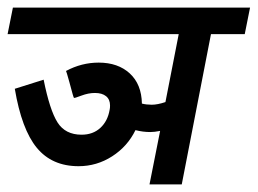

<svg xmlns="http://www.w3.org/2000/svg" viewBox="-44 -486 679 506"><path d="M512 -396 435 0H350L378 -141Q363 -138 352 -138Q333 -138 313 -143Q292 -100 251.5 -74Q211 -48 163 -48Q93 -48 53 -96.5Q13 -145 -5 -252L71 -276Q87 -196 107.5 -163.5Q128 -131 171 -131Q201 -131 220.5 -149Q240 -167 245 -197Q246 -201 246 -208Q246 -224 235.5 -232.5Q225 -241 206 -241Q189 -241 170.5 -234Q152 -227 151 -228Q150 -227 139 -269Q131 -298 130 -299Q171 -321 216 -321Q267 -321 298 -292.5Q329 -264 330 -213Q342 -210 356 -210Q371 -210 392 -217L427 -396H-24L-10 -466H615L601 -396Z"/></svg>

Font: Cambay Devanagari
Style: Bold Italic
Weight: 700
Designer: Pooja Saxena
Foundry: Pooja Saxena
Version: Version 1.005;PS 001.005;hotconv 1.0.70;makeotf.lib2.5.58329